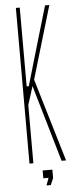

<svg xmlns="http://www.w3.org/2000/svg" viewBox="-61 -832 400 983"><g transform="rotate(-5 139.0 -340.5)"><path d="M60 0V-800H80V-395H91L163 -641L210 -800H232L121 -426L248 0H225L110 -394L80 -299V0ZM124 81V41H174V84L159 119H137L151 81Z"/></g></svg>

Font: Big Shoulders Display Thin
Style: Regular
Weight: 100
Designer: Patric King
Foundry: XO Type Co
Version: Version 1.000; ttfautohint (v1.8.2)